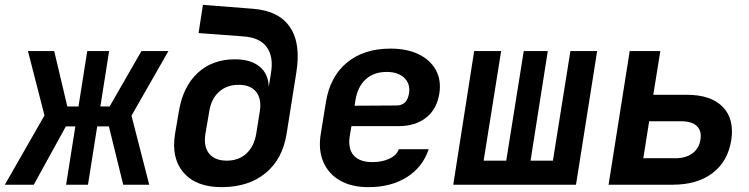

<svg xmlns="http://www.w3.org/2000/svg" viewBox="-61 -760 3081 790"><path d="M-41 0 122 -285 54 -550H162L216 -322H262L298 -550H388L352 -322H390L521 -550H632L480 -284L553 0H446L387 -240H339L301 0H211L249 -240H210L78 0Z M854 10Q748 11 695.5 -48.5Q643 -108 659 -208L675 -302Q692 -404 752.5 -460Q813 -516 906 -516Q970 -516 1006.5 -486.5Q1043 -457 1045 -403L1054 -460Q1065 -526 1037 -565.5Q1009 -605 943 -610L756 -624L774 -740L979 -724Q1086 -716 1132 -648.5Q1178 -581 1158 -460L1118 -208Q1101 -105 1032 -48Q963 9 854 10ZM872 -99Q921 -99 952.5 -128Q984 -157 993 -208L1008 -302Q1016 -353 993 -382Q970 -411 921 -411Q872 -411 840 -382Q808 -353 800 -302L784 -208Q776 -157 799.5 -128Q823 -99 872 -99Z M1455 10Q1385 10 1337.5 -17.5Q1290 -45 1269 -94.5Q1248 -144 1259 -210L1280 -340Q1297 -445 1366.5 -502.5Q1436 -560 1546 -560Q1613 -560 1661 -537Q1709 -514 1732 -472.5Q1755 -431 1747 -377Q1737 -311 1692.5 -276Q1648 -241 1579 -241H1385L1379 -206Q1369 -150 1393.5 -121.5Q1418 -93 1471 -93Q1510 -93 1540 -106.5Q1570 -120 1580 -146H1703Q1678 -72 1613 -31Q1548 10 1455 10ZM1398 -325 1571 -326Q1590 -326 1603.5 -337Q1617 -348 1622 -376Q1628 -415 1602.5 -439.5Q1577 -464 1530 -464Q1476 -464 1442.5 -432.5Q1409 -401 1401 -344Z M1804 0 1890 -550H2001L1929 -99H2022L2094 -550H2193L2122 -99H2214L2286 -550H2396L2309 0Z M2443 0 2530 -550H2656L2627 -370H2765Q2864 -370 2912.5 -320.5Q2961 -271 2948 -184Q2934 -96 2871 -48Q2808 0 2707 0ZM2586 -109H2718Q2761 -109 2788 -129Q2815 -149 2821 -185Q2827 -221 2806.5 -241Q2786 -261 2742 -261H2610Z"/></svg>

Font: JetBrains Mono NL
Style: Bold Italic
Weight: 700
Italic angle: -9°
Designer: Philipp Nurullin, Konstantin Bulenkov
Foundry: JetBrains
Version: Version 2.304; ttfautohint (v1.8.4.7-5d5b)